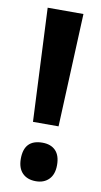

<svg xmlns="http://www.w3.org/2000/svg" viewBox="-84 -754 425 805"><g transform="rotate(10 128.5 -351.5)"><path d="M183.1 -231.9H74.2L51.8 -713.9H204.1ZM50.8 -70.8Q50.8 -152.8 128.9 -152.8Q165 -152.8 185.1 -132.1Q205.1 -111.3 205.1 -70.8Q205.1 -31.2 184.3 -10Q163.6 11.2 128.9 11.2Q92.3 11.2 71.5 -10Q50.8 -31.2 50.8 -70.8Z"/></g></svg>

Font: Open Sans Condensed
Style: Bold
Weight: 700
Width: 3
Designer: Monotype Design Team
Foundry: Monotype Imaging Inc.
Version: Version 3.003; ttfautohint (v1.8.4)